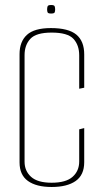

<svg xmlns="http://www.w3.org/2000/svg" viewBox="-20 -740 409 766"><path d="M186 6Q125 6 91.5 -18Q58 -42 58 -92V-524Q58 -574 87.5 -601Q117 -628 183 -628Q253 -628 284.5 -602Q316 -576 316 -523V-390L296 -386V-519Q296 -560 273 -585Q250 -610 186 -610Q124 -610 101 -585Q78 -560 78 -520V-95Q78 -58 104 -34.5Q130 -11 186 -11Q243 -11 269.5 -34.5Q296 -58 296 -96V-224L316 -229V-93Q316 -42 282 -18Q248 6 186 6ZM184 -686Q172 -686 170 -690.5Q168 -695 168 -702Q168 -710 170 -715Q172 -720 184 -720Q196 -720 198 -715Q200 -710 200 -702Q200 -695 198 -690.5Q196 -686 184 -686Z"/></svg>

Font: Smooch Sans Thin
Style: Regular
Weight: 100
Designer: Robert E. Leuschke
Foundry: Robert E. Leuschke
Version: Version 1.010